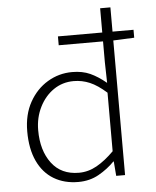

<svg xmlns="http://www.w3.org/2000/svg" viewBox="-52 -764 666 820"><g transform="rotate(-5 280.5 -353.5)"><path d="M251 12Q191 12 146 -15Q101 -42 76.5 -94.5Q52 -147 52 -222Q52 -294 81.5 -347Q111 -400 159.5 -429Q208 -458 265 -458Q309 -458 342 -443Q375 -428 410 -399L408 -488V-719H452V0H414L409 -62H407Q378 -32 339 -10Q300 12 251 12ZM257 -27Q297 -27 333.5 -47.5Q370 -68 408 -106V-357Q370 -391 337 -405Q304 -419 268 -419Q220 -419 182 -393Q144 -367 121.5 -322Q99 -277 99 -223Q99 -136 140 -81.5Q181 -27 257 -27ZM218 -577V-615H542V-581L451 -577Z"/></g></svg>

Font: Source Sans 3 ExtraLight Light
Style: Regular
Weight: 300
Version: Version 3.052;hotconv 1.1.0;makeotfexe 2.6.0